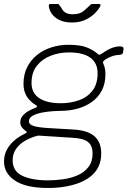

<svg xmlns="http://www.w3.org/2000/svg" viewBox="-28 -761 635 956"><path d="M212 175Q102 175 47 138.5Q-8 102 -8 43Q-8 -1 20 -37Q48 -73 97 -96Q103 -99 105 -101.5Q107 -104 102 -107Q87 -118 80 -128.5Q73 -139 73 -152Q73 -170 84.5 -184Q96 -198 113.5 -208Q131 -218 148 -224Q154 -226 156 -230Q158 -234 153 -236Q120 -256 104.5 -282Q89 -308 89 -343Q89 -390 107 -426Q125 -462 156 -487Q187 -512 227.5 -525Q268 -538 313 -538Q373 -538 406.5 -524Q440 -510 459 -492Q463 -488 467.5 -488.5Q472 -489 477 -493Q489 -501 503 -509.5Q517 -518 534 -524Q551 -530 568 -530Q580 -530 584 -526.5Q588 -523 587 -516L585 -503Q584 -496 581 -492.5Q578 -489 568 -488Q548 -487 536 -483Q524 -479 511 -473Q482 -458 485 -449Q489 -439 493 -425.5Q497 -412 497 -392Q497 -345 479 -310.5Q461 -276 429.5 -253.5Q398 -231 358 -220Q318 -209 273 -209Q263 -209 237.5 -207.5Q212 -206 184 -201Q156 -196 136 -185.5Q116 -175 116 -157Q116 -141 140 -133.5Q164 -126 219 -123L338 -116Q409 -112 442.5 -82.5Q476 -53 476 3Q476 41 462 69.5Q448 98 422.5 118Q397 138 363.5 150.5Q330 163 291.5 169Q253 175 212 175ZM211 137Q248 137 287 131.5Q326 126 359 111.5Q392 97 412.5 70.5Q433 44 433 3Q433 -35 411 -53.5Q389 -72 333 -75L162 -86Q125 -77 96.5 -60Q68 -43 51.5 -19Q35 5 35 37Q35 92 83.5 114.5Q132 137 211 137ZM275 -247Q323 -247 364.5 -261.5Q406 -276 432 -309Q458 -342 458 -397Q458 -447 422 -473.5Q386 -500 315 -500Q267 -500 224.5 -483.5Q182 -467 155.5 -433.5Q129 -400 129 -347Q129 -298 167 -272.5Q205 -247 275 -247ZM464 -741Q470 -741 472 -738.5Q474 -736 471 -730Q464 -715 445.5 -696Q427 -677 398.5 -663Q370 -649 330 -649Q291 -649 265.5 -662.5Q240 -676 227.5 -696Q215 -716 215 -735Q215 -737 217 -739Q219 -741 223 -741H259Q264 -741 265.5 -738.5Q267 -736 270 -732Q275 -727 280.5 -716.5Q286 -706 298.5 -698Q311 -690 335 -690Q370 -690 389.5 -707Q409 -724 422 -737Q425 -740 427 -740.5Q429 -741 432 -741Z"/></svg>

Font: Libre Franklin Thin
Style: Italic
Weight: 100
Italic angle: -8°
Designer: Pablo Impallari, Rodrigo Fuenzalida, Nhung Nguyen
Foundry: Impallari Type
Version: Version 3.000